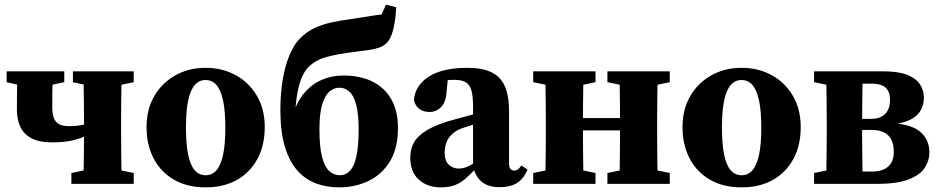

<svg xmlns="http://www.w3.org/2000/svg" viewBox="-20 -790 4036 825"><path d="M203 -178.2Q149.7 -178.2 116.4 -195.3Q83 -212.5 67.8 -244.2Q52.6 -276 52.6 -318.9Q52.6 -359.7 53.2 -401Q53.9 -442.4 55.6 -483.5H207.3Q207 -463.3 206.1 -443.4Q205.3 -423.4 204.9 -397.1Q204.6 -370.7 204.6 -331.6Q204.6 -302.3 211.1 -283.8Q217.7 -265.3 233.6 -256.6Q249.5 -247.9 277 -247.9Q303.2 -247.9 323.8 -251.3Q344.3 -254.6 362.3 -260.4Q380.3 -266.2 398.2 -273.7V-228.4Q370.1 -215 343.2 -203.4Q316.2 -191.8 283.2 -185Q250.2 -178.2 203 -178.2ZM338 0Q339 -23 339.5 -60.4Q340 -97.7 340.5 -138.2Q341 -178.7 341 -210V-273.5Q341 -304.8 340.5 -345.3Q340 -385.8 339.5 -423.6Q339 -461.5 338 -483.5H503.3Q502.3 -461.5 501.8 -423.6Q501.3 -385.8 500.8 -345.3Q500.3 -304.8 500.3 -273.5V-210Q500.3 -178.7 500.8 -138.2Q501.3 -97.7 501.8 -60.4Q502.3 -23 503.3 0ZM8.6 -436.9V-483.5H256.2V-436.9L162.5 -416.9H95.2ZM286.7 0V-46.6L382.4 -66.6H457.1L554.6 -46.6V0ZM293.3 -436.9V-483.5H554.6V-436.9L458.8 -416.9H384.2Z M863.5 15.1Q785.7 15.1 728.6 -17.3Q671.5 -49.8 640.6 -108.5Q609.7 -167.2 609.7 -243.5Q609.7 -320.8 643.4 -378Q677.1 -435.2 734.6 -466.9Q792 -498.6 863.5 -498.6Q934.9 -498.6 992.4 -467.3Q1049.9 -436 1083.7 -378.7Q1117.6 -321.5 1117.6 -243.5Q1117.6 -165.7 1086.2 -107.4Q1054.8 -49.1 998.1 -17Q941.3 15.1 863.5 15.1ZM863.5 -37Q891.6 -37 910.3 -58.5Q929 -80.1 938.6 -125.1Q948.2 -170.1 948.2 -241.4Q948.2 -312.9 938.6 -357.8Q929 -402.8 910.3 -424.5Q891.6 -446.2 863.5 -446.2Q835.4 -446.2 816.7 -424.5Q798 -402.8 788.5 -357.8Q779.1 -312.9 779.1 -241.4Q779.1 -170.1 788.5 -125.1Q798 -80.1 816.7 -58.5Q835.4 -37 863.5 -37Z M1436.5 15.1Q1383 15.1 1337.1 -2.2Q1291.1 -19.5 1256.8 -58.3Q1222.5 -97.2 1203.6 -161.3Q1184.7 -225.4 1184.7 -318Q1184.7 -388.4 1194.8 -448.1Q1205 -507.7 1224.1 -553.6Q1243.2 -599.4 1270.2 -626.1Q1298 -653.9 1331 -669.3Q1363.9 -684.7 1404 -693.6Q1444.1 -702.5 1492.2 -708.7Q1512.2 -711.7 1534.2 -715.2Q1556.2 -718.7 1578.1 -722.2Q1600.1 -725.7 1619.8 -728L1638.6 -769.9L1682.6 -758.8Q1680.7 -722.8 1675.8 -692.8Q1671 -662.9 1662.5 -640.3Q1654 -617.8 1641.2 -604.9Q1628.6 -592.4 1610 -585.7Q1591.4 -579 1566.1 -575.3Q1540.9 -571.7 1507.2 -567.4Q1431.4 -558.4 1383.7 -545.4Q1336.1 -532.3 1305.4 -501.9Q1289.8 -486.4 1277.5 -458.7Q1265.2 -431.1 1257.6 -388.4Q1250 -345.8 1247.2 -284.4L1235.5 -286.1Q1252.6 -348.2 1285.2 -387.8Q1317.9 -427.4 1361.5 -446.4Q1405 -465.5 1454.9 -465.5Q1528.7 -465.5 1581.2 -439.1Q1633.7 -412.7 1661.9 -362.4Q1690 -312.2 1690 -240.4Q1690 -152.6 1655.3 -96.1Q1620.6 -39.6 1563.1 -12.3Q1505.5 15.1 1436.5 15.1ZM1440.3 -37Q1465.5 -37 1483.7 -56.1Q1501.9 -75.3 1511.5 -118.7Q1521 -162.2 1521 -234.1Q1521 -301.8 1510.4 -340.7Q1499.8 -379.6 1481.2 -396.4Q1462.7 -413.1 1437.9 -413.1Q1414.3 -413.1 1394.9 -396Q1375.6 -378.9 1364.1 -340.2Q1352.6 -301.4 1352.6 -234.7Q1352.6 -159.6 1363.7 -116.4Q1374.8 -73.2 1394.7 -55.1Q1414.6 -37 1440.3 -37Z M1874 15.1Q1816.2 15.1 1779.5 -18.1Q1742.8 -51.4 1742.8 -112.7Q1742.8 -148.8 1758.9 -178Q1774.9 -207.2 1816.9 -232.1Q1859 -257 1936.5 -277.7Q1963.2 -285 1989.9 -292.1Q2016.6 -299.3 2042.8 -306.4Q2069 -313.6 2095.7 -320.6V-280.3Q2063.1 -270.3 2031.9 -260.4Q2000.7 -250.5 1975.4 -242.3Q1945.3 -233.2 1926.4 -217.2Q1907.6 -201.1 1899.1 -180Q1890.6 -159 1890.6 -133.8Q1890.6 -99 1908.3 -82.4Q1926 -65.7 1951.5 -65.7Q1966.4 -65.7 1980.4 -70.5Q1994.5 -75.3 2012.9 -86.9Q2031.2 -98.5 2057.8 -118.6L2068.2 -67.2H2026.2Q2001.8 -41.5 1980.8 -23Q1959.8 -4.6 1935.2 5.3Q1910.7 15.1 1874 15.1ZM2126.6 14.2Q2075.4 14.2 2047.2 -11.1Q2019 -36.5 2012.6 -80.4V-84.7V-332.3Q2012.6 -377.1 2005.6 -401.7Q1998.6 -426.2 1981.1 -436.6Q1963.7 -447 1931.4 -447Q1913 -447 1892 -444.2Q1871.1 -441.4 1837.8 -432.5L1906.7 -471.6L1899.4 -402.2Q1897.4 -352.2 1876 -330.5Q1854.7 -308.8 1826.2 -308.8Q1799.5 -308.8 1782.2 -321.6Q1764.9 -334.4 1758.7 -359Q1762.8 -421.7 1821.6 -460.2Q1880.5 -498.6 1988.4 -498.6Q2052.7 -498.6 2092 -479.3Q2131.3 -460.1 2149.4 -418.9Q2167.4 -377.7 2167.4 -310.5V-86.1Q2167.4 -71.8 2173.5 -64.3Q2179.6 -56.9 2190 -56.9Q2198 -56.9 2204.9 -61.8Q2211.8 -66.7 2220.5 -78.9L2246.9 -61.1Q2228.9 -20.1 2200.3 -2.9Q2171.7 14.2 2126.6 14.2Z M2322.4 0Q2323.4 -23 2323.9 -60.4Q2324.4 -97.7 2324.9 -138.2Q2325.4 -178.7 2325.4 -210V-273.5Q2325.4 -304.8 2324.9 -345.4Q2324.4 -386.1 2323.9 -423.8Q2323.4 -461.4 2322.4 -483.5H2487.8Q2486.8 -461.4 2486.3 -423.8Q2485.8 -386.1 2485.3 -345.4Q2484.8 -304.8 2484.8 -273.5V-238.5Q2484.8 -193.1 2485.3 -146.5Q2485.8 -100 2486.3 -61.5Q2486.8 -23 2487.8 0ZM2641.3 0Q2642.3 -23.2 2642.8 -61.4Q2643.3 -99.7 2643.8 -146.4Q2644.3 -193.1 2644.3 -238.5V-273.5Q2644.3 -304.8 2643.8 -345.4Q2643.3 -386.1 2642.8 -423.8Q2642.3 -461.4 2641.3 -483.5H2806.6Q2805.6 -461.4 2805.1 -423.8Q2804.6 -386.1 2804.1 -345.4Q2803.6 -304.8 2803.6 -273.5V-210Q2803.6 -178.7 2804.1 -138Q2804.6 -97.4 2805.1 -60.2Q2805.6 -23.1 2806.6 0ZM2271.1 0V-46.6L2368.6 -66.6H2443.3L2538.8 -46.6V0ZM2271.1 -436.9V-483.5H2538.8V-436.9L2443.3 -416.9H2368.6ZM2590 0V-46.6L2687.5 -66.6H2762.2L2857.9 -46.6V0ZM2590 -436.9V-483.5H2857.9V-436.9L2762.2 -416.9H2687.5ZM2405 -229.8V-282.7H2723.8V-229.8Z M3166.5 15.1Q3088.7 15.1 3031.6 -17.3Q2974.5 -49.8 2943.6 -108.5Q2912.7 -167.2 2912.7 -243.5Q2912.7 -320.8 2946.4 -378Q2980.1 -435.2 3037.6 -466.9Q3095 -498.6 3166.5 -498.6Q3237.9 -498.6 3295.4 -467.3Q3352.9 -436 3386.7 -378.7Q3420.6 -321.5 3420.6 -243.5Q3420.6 -165.7 3389.2 -107.4Q3357.8 -49.1 3301.1 -17Q3244.3 15.1 3166.5 15.1ZM3166.5 -37Q3194.6 -37 3213.3 -58.5Q3232 -80.1 3241.6 -125.1Q3251.2 -170.1 3251.2 -241.4Q3251.2 -312.9 3241.6 -357.8Q3232 -402.8 3213.3 -424.5Q3194.6 -446.2 3166.5 -446.2Q3138.4 -446.2 3119.7 -424.5Q3101 -402.8 3091.5 -357.8Q3082.1 -312.9 3082.1 -241.4Q3082.1 -170.1 3091.5 -125.1Q3101 -80.1 3119.7 -58.5Q3138.4 -37 3166.5 -37Z M3478.1 0V-46.6L3575.6 -66.6L3608.4 -52.9H3726.4Q3772.1 -52.9 3796.3 -74.2Q3820.5 -95.5 3820.5 -136.8Q3820.5 -168.8 3810 -189.6Q3799.5 -210.4 3778.5 -221Q3757.6 -231.7 3724.7 -231.7H3608.4V-279.2H3720.5Q3763 -279.2 3783.7 -300.7Q3804.3 -322.2 3804.3 -360.5Q3804.3 -396.1 3785.2 -413.4Q3766 -430.6 3726.8 -430.6H3608.4L3575.6 -416.9L3478.1 -436.9V-483.5H3777.1Q3840.1 -483.5 3878.1 -468.5Q3916.1 -453.5 3933 -427.8Q3949.9 -402.2 3949.9 -369.6Q3949.9 -342.6 3937.6 -318.5Q3925.4 -294.3 3895.4 -277.8Q3865.5 -261.3 3811.4 -254.6V-261.3Q3898.4 -255.7 3936 -222.1Q3973.6 -188.5 3973.6 -134.4Q3973.6 -101.2 3954.3 -70.3Q3934.9 -39.4 3886.2 -19.7Q3837.5 0 3748.4 0ZM3529.4 0Q3530.4 -23 3530.9 -60.4Q3531.4 -97.7 3531.9 -138.2Q3532.4 -178.7 3532.4 -210V-273.5Q3532.4 -304.8 3531.9 -345.3Q3531.4 -385.8 3530.9 -423.6Q3530.4 -461.5 3529.4 -483.5H3687.4Q3686.4 -461.5 3685.9 -423Q3685.4 -384.5 3684.9 -341.1Q3684.4 -297.8 3684.4 -258.8V-210Q3684.4 -178.7 3684.9 -138.2Q3685.4 -97.7 3685.9 -60.4Q3686.4 -23 3687.4 0Z"/></svg>

Font: Source Serif 4 Variable
Style: Regular
Weight: 400
Designer: Frank Grießhammer
Foundry: Adobe
Version: Version 4.005;hotconv 1.1.0;makeotfexe 2.6.0